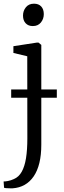

<svg xmlns="http://www.w3.org/2000/svg" viewBox="-38 -777 344 1039"><path d="M31 242Q25.5 242 15.2 242Q5 242 -4.2 241.2Q-13.5 240.5 -16 239L-18.5 205Q-11.5 205.5 4.8 202.5Q21 199.5 37 192Q63.5 181 79.5 152.5Q95.5 124 102.8 78.8Q110 33.5 110 -28.5L109.5 -472.5L34.5 -490.5V-527L161.5 -546.5H170.5L185.5 -534V6Q185.5 62 175 105Q164.5 148 144 177.8Q123.5 207.5 95 223.5Q66.5 239.5 31 242ZM139 -636Q115 -636 100.8 -651.2Q86.5 -666.5 86.5 -692.5Q86.5 -718.5 102.2 -737.8Q118 -757 145.5 -757H146.5Q171 -757 185 -742Q199 -727 199 -700.5Q199 -674.5 183.2 -655.2Q167.5 -636 140 -636ZM269.5 -293V-248H22.5V-293Z"/></svg>

Font: Merriweather 60pt Light
Style: Regular
Weight: 300
Version: Version 2.100